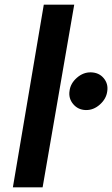

<svg xmlns="http://www.w3.org/2000/svg" viewBox="-20 -800 479 820"><path d="M167 -780H297L162 0H35ZM277 -412Q281 -444 308.5 -468Q336 -492 369 -491Q403 -490 423 -466Q443 -442 438 -410Q434 -378 406.5 -353.5Q379 -329 346 -330Q313 -331 292.5 -355.5Q272 -380 277 -412Z"/></svg>

Font: Jost* 600 Semi
Style: Italic
Weight: 600
Italic angle: -10°
Version: Version 3.500